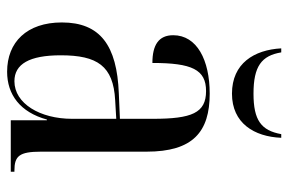

<svg xmlns="http://www.w3.org/2000/svg" viewBox="-152 -628 791 526"><g transform="rotate(90 243.0 -365.5)"><path d="M237 -606C318 -606 355 -667 358 -741H348C338 -686 310 -665 237 -665C162 -665 133 -687 124 -741H113C117 -667 154 -606 237 -606ZM177 10C240 10 288 -26 308 -99H310V0H451V-10H448C408 -10 396 -23 396 -83V-372C396 -499 342 -545 237 -545C145 -545 77 -510 77 -445C77 -405 104 -388 153 -388C153 -496 171 -535 230 -535C290 -535 306 -496 306 -389V-299L236 -296C105 -291 42 -245 42 -140C42 -44 96 10 177 10ZM203 -10C156 -10 132 -51 132 -137C132 -237 161 -281 255 -286L306 -289V-168C306 -80 264 -10 203 -10Z"/></g></svg>

Font: Noto Serif Display Condensed
Style: Regular
Weight: 400
Width: 3
Designer: Monotype Design Team
Foundry: Monotype Imaging Inc.
Version: Version 2.009